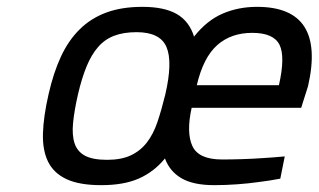

<svg xmlns="http://www.w3.org/2000/svg" viewBox="-20 -530 931 561"><path d="M629 -64Q655 -64 687 -65Q719 -66 747 -68Q780 -70 812 -73L799 -8Q768 -2 735 2Q707 6 673 8.5Q639 11 606 11Q545 11 510.5 -9Q476 -29 462 -67Q430 -28 386 -8.5Q342 11 276 11Q212 11 174.5 -6.5Q137 -24 120.5 -57.5Q104 -91 105.5 -140.5Q107 -190 122 -255Q136 -317 158 -364.5Q180 -412 213 -444.5Q246 -477 291 -493.5Q336 -510 396 -510Q460 -510 496.5 -489Q533 -468 547 -423Q584 -470 630 -490Q676 -510 731 -510Q933 -510 880 -278L860 -215H540Q524 -143 542 -103.5Q560 -64 629 -64ZM293 -63Q334 -63 362 -76Q390 -89 409 -113.5Q428 -138 440 -173.5Q452 -209 463 -254Q485 -349 466.5 -392.5Q448 -436 379 -436Q341 -436 313.5 -425.5Q286 -415 266.5 -392.5Q247 -370 233 -336Q219 -302 208 -255Q197 -207 193.5 -171Q190 -135 198 -111Q206 -87 228.5 -75Q251 -63 293 -63ZM795 -281Q814 -365 796.5 -399.5Q779 -434 717 -434Q655 -434 614.5 -398Q574 -362 555 -281Z"/></svg>

Font: Panefresco 500wt
Style: Italic
Weight: 700
Foundry: Campivisivi & Chank Co
Version: Version 1.000